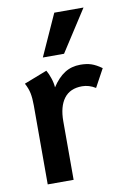

<svg xmlns="http://www.w3.org/2000/svg" viewBox="-84 -794 578 847"><g transform="rotate(-10 204.5 -370.5)"><path d="M60 -354Q60 -386 55.5 -408.5Q51 -431 38 -455L141 -495Q150 -480 157.5 -457.5Q165 -435 166 -416Q192 -456 222.5 -475.5Q253 -495 293 -495Q321 -495 342 -488Q363 -481 388 -463L344 -382Q315 -400 284 -400Q230 -400 203 -364Q176 -328 176 -262V0H60ZM220 -741H351L231 -555H136Z"/></g></svg>

Font: Niramit SemiBold
Style: Regular
Weight: 600
Designer: Katatrad Aksorn Co.,Ltd.
Foundry: Cadson Demak Co.,Ltd.
Version: Version 1.001; ttfautohint (v1.6)